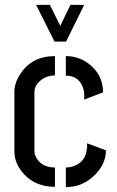

<svg xmlns="http://www.w3.org/2000/svg" viewBox="-20 -755 473 776"><path d="M126 -735.4H181.6L223.6 -650.4L264.6 -735.4H320.3L247.1 -586.9H200.2ZM38.1 -144.5Q38.1 -92.8 78.1 -49.8Q125 0 202.1 0V-78.1Q149.4 -78.1 127 -117.2Q119.1 -130.9 119.1 -144.5V-381.8Q119.1 -413.1 151.4 -435.5Q173.8 -450.2 202.1 -450.2V-528.3Q108.4 -528.3 61.5 -455.1Q38.1 -418.9 38.1 -383.8ZM246.1 -449.2Q293.9 -449.2 312.5 -408.2Q319.3 -392.6 320.3 -376V-352.5L396.5 -381.8Q396.5 -453.1 337.9 -498Q296.9 -528.3 246.1 -528.3ZM246.1 1Q315.4 2 367.2 -51.8Q408.2 -95.7 408.2 -147.5L332 -175.8Q332 -174.8 332 -173.8Q332 -172.9 332 -169.9Q332 -167 332 -165Q332 -163.1 332 -160.6Q332 -158.2 332 -156.2L331.1 -154.3Q326.2 -99.6 276.4 -83Q261.7 -78.1 246.1 -78.1Z"/></svg>

Font: Post No Bills Jaffna SemiBold
Style: Regular
Weight: 600
Designer: Kosala Senevirathne, Siva Puranthara, Lasantha Premarathna, Tharique Azeez
Foundry: Mooniak
Version: Version 1.220 ; ttfautohint (v1.6)